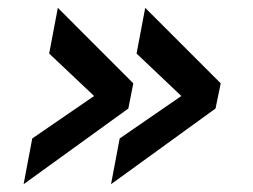

<svg xmlns="http://www.w3.org/2000/svg" viewBox="-20 -537 642 488"><path d="M62 -185.1 219.2 -293 105 -400.9 127 -517.1 318.8 -325.2 306.2 -261.2 40 -68.8ZM284.2 -185.1 440.9 -293 327.1 -400.9 349.1 -517.1 541 -325.2 527.8 -261.2 262.2 -68.8Z"/></svg>

Font: Hack
Style: Bold Italic
Weight: 700
Italic angle: -11°
Monospace: yes
Designer: Christopher Simpkins
Foundry: Christopher Simpkins
Version: Version 2.017; ttfautohint (v1.4.1) -l 4 -r 80 -G 350 -x 0 -